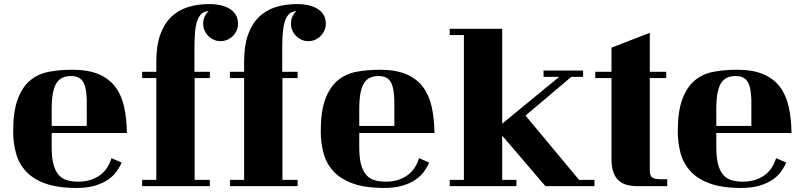

<svg xmlns="http://www.w3.org/2000/svg" viewBox="-20 -857 3969 947"><path d="M580 -55Q571 -34 555 -11.5Q539 11 513 29Q487 47 449 58.5Q411 70 357 70Q263 70 202 47.5Q141 25 106.5 -13.5Q72 -52 58.5 -102.5Q45 -153 45 -209Q45 -308 67.5 -368Q90 -428 129 -460.5Q168 -493 221.5 -503Q275 -513 337 -513Q414 -513 465.5 -491.5Q517 -470 548 -429.5Q579 -389 592 -331Q605 -273 606 -201H235V-130Q235 -80 243.5 -47.5Q252 -15 268.5 4.5Q285 24 309.5 31.5Q334 39 366 39Q426 39 469 10Q512 -19 530 -77ZM332 -482Q309 -482 291 -475Q273 -468 260.5 -450Q248 -432 241.5 -400.5Q235 -369 235 -319V-236H408V-331Q410 -413 393 -447.5Q376 -482 332 -482Z M982 -740Q982 -777 1009 -802Q985 -801 971 -786Q957 -771 950 -745Q943 -719 941 -684Q939 -649 939 -608V-503H1015V-472H940V30H1015V61H681V30H751V-472H681V-503H751V-553Q751 -630 769.5 -683.5Q788 -737 822.5 -771.5Q857 -806 905.5 -821.5Q954 -837 1014 -837Q1041 -837 1066.5 -831.5Q1092 -826 1111.5 -814.5Q1131 -803 1142.5 -784.5Q1154 -766 1154 -740Q1154 -722 1147 -706.5Q1140 -691 1128.5 -679.5Q1117 -668 1101.5 -661Q1086 -654 1068 -654Q1050 -654 1034.5 -661Q1019 -668 1007.5 -679.5Q996 -691 989 -706.5Q982 -722 982 -740Z M1415 -740Q1415 -777 1442 -802Q1418 -801 1404 -786Q1390 -771 1383 -745Q1376 -719 1374 -684Q1372 -649 1372 -608V-503H1448V-472H1373V30H1448V61H1114V30H1184V-472H1114V-503H1184V-553Q1184 -630 1202.5 -683.5Q1221 -737 1255.5 -771.5Q1290 -806 1338.5 -821.5Q1387 -837 1447 -837Q1474 -837 1499.5 -831.5Q1525 -826 1544.5 -814.5Q1564 -803 1575.5 -784.5Q1587 -766 1587 -740Q1587 -722 1580 -706.5Q1573 -691 1561.5 -679.5Q1550 -668 1534.5 -661Q1519 -654 1501 -654Q1483 -654 1467.5 -661Q1452 -668 1440.5 -679.5Q1429 -691 1422 -706.5Q1415 -722 1415 -740Z M2097 -55Q2088 -34 2072 -11.5Q2056 11 2030 29Q2004 47 1966 58.5Q1928 70 1874 70Q1780 70 1719 47.5Q1658 25 1623.5 -13.5Q1589 -52 1575.5 -102.5Q1562 -153 1562 -209Q1562 -308 1584.5 -368Q1607 -428 1646 -460.5Q1685 -493 1738.5 -503Q1792 -513 1854 -513Q1931 -513 1982.5 -491.5Q2034 -470 2065 -429.5Q2096 -389 2109 -331Q2122 -273 2123 -201H1752V-130Q1752 -80 1760.5 -47.5Q1769 -15 1785.5 4.5Q1802 24 1826.5 31.5Q1851 39 1883 39Q1943 39 1986 10Q2029 -19 2047 -77ZM1849 -482Q1826 -482 1808 -475Q1790 -468 1777.5 -450Q1765 -432 1758.5 -400.5Q1752 -369 1752 -319V-236H1925V-331Q1927 -413 1910 -447.5Q1893 -482 1849 -482Z M2457 -188V30H2527V61H2198V30H2268V-684H2198V-715H2457V-247L2738 -478H2661V-509H2856V-478H2798L2572 -287L2836 30H2912V61H2670Z M3185 -503H3266V-472H3185V-15Q3185 10 3197.5 18.5Q3210 27 3237 27H3271V61H3122Q3094 61 3070.5 54.5Q3047 48 3030.5 32.5Q3014 17 3005 -9Q2996 -35 2996 -74V-472H2916V-503H2996V-622L3185 -695Z M3858 -55Q3849 -34 3833 -11.5Q3817 11 3791 29Q3765 47 3727 58.5Q3689 70 3635 70Q3541 70 3480 47.5Q3419 25 3384.5 -13.5Q3350 -52 3336.5 -102.5Q3323 -153 3323 -209Q3323 -308 3345.5 -368Q3368 -428 3407 -460.5Q3446 -493 3499.5 -503Q3553 -513 3615 -513Q3692 -513 3743.5 -491.5Q3795 -470 3826 -429.5Q3857 -389 3870 -331Q3883 -273 3884 -201H3513V-130Q3513 -80 3521.5 -47.5Q3530 -15 3546.5 4.5Q3563 24 3587.5 31.5Q3612 39 3644 39Q3704 39 3747 10Q3790 -19 3808 -77ZM3610 -482Q3587 -482 3569 -475Q3551 -468 3538.5 -450Q3526 -432 3519.5 -400.5Q3513 -369 3513 -319V-236H3686V-331Q3688 -413 3671 -447.5Q3654 -482 3610 -482Z"/></svg>

Font: Cafe24 ClassicType
Style: Regular
Weight: 400
Designer: Cafe24 thkim, hmlim, mnelim & 4IR
Foundry: Cafe24
Version: Version 1.000